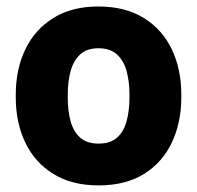

<svg xmlns="http://www.w3.org/2000/svg" viewBox="-20 -558 604 588"><path d="M28.3 -268.6Q28.3 -346.2 57.6 -407Q86.9 -467.8 143.3 -502.9Q199.7 -538.1 281.2 -538.1Q363.8 -538.1 420.4 -502.9Q477.1 -467.8 506.1 -407Q535.2 -346.2 535.2 -268.6V-259.3Q535.2 -182.1 506.1 -121.1Q477.1 -60.1 420.7 -25.1Q364.3 9.8 282.2 9.8Q200.2 9.8 143.6 -25.1Q86.9 -60.1 57.6 -121.1Q28.3 -182.1 28.3 -259.3ZM187.5 -259.3Q187.5 -219.7 196 -187.5Q204.6 -155.3 225.3 -136.7Q246.1 -118.2 282.2 -118.2Q317.9 -118.2 338.6 -136.7Q359.4 -155.3 367.9 -187.5Q376.5 -219.7 376.5 -259.3V-268.6Q376.5 -307.1 367.9 -339.4Q359.4 -371.6 338.6 -390.9Q317.9 -410.2 281.2 -410.2Q245.6 -410.2 225.1 -390.9Q204.6 -371.6 196 -339.4Q187.5 -307.1 187.5 -268.6Z"/></svg>

Font: Heebo ExtraBold
Style: Regular
Weight: 800
Designer: Oded Ezer
Foundry: Ezer Type House
Version: Version 3.100